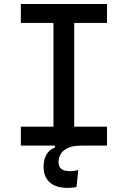

<svg xmlns="http://www.w3.org/2000/svg" viewBox="-20 -713 626 940"><path d="M310.5 207Q254.4 207 223.9 179.9Q193.4 152.8 193.4 103.5Q193.4 67.4 207.8 43Q222.2 18.6 249 9.8V0H82V-92.8H241.7V-600.6H82V-693.4H503.9V-600.6H343.3V-92.8H503.9V0H376Q324.2 0 295.4 21.5Q266.6 43 266.6 82Q266.6 125 323.2 125Q340.3 125 363.3 119.6L354.5 202.6Q332 207 310.5 207Z"/></svg>

Font: CaskaydiaMono NF
Style: Regular
Weight: 400
Designer: Aaron Bell
Foundry: Saja Typeworks
Version: Version 2111.001; ttfautohint (v1.8.4);Nerd Fonts 3.1.1